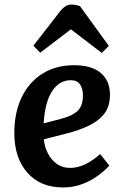

<svg xmlns="http://www.w3.org/2000/svg" viewBox="-20 -811 545 845"><path d="M306 -524Q384 -524 424 -489.5Q464 -455 464 -394Q464 -344 440 -312Q416 -280 373 -259Q330 -238 275 -224L173 -198Q176 -165 190.5 -136.5Q205 -108 229.5 -90Q254 -72 289 -72Q352 -72 421 -133L461 -82Q441 -60 410.5 -37.5Q380 -15 341 -0.5Q302 14 258 14Q157 14 100 -51.5Q43 -117 43 -225Q43 -316 75.5 -383Q108 -450 167 -487Q226 -524 306 -524ZM345 -392Q345 -421 332 -439.5Q319 -458 292 -458Q241 -458 209.5 -410Q178 -362 172 -268L252 -289Q298 -301 321.5 -323Q345 -345 345 -392ZM459 -609 428 -578 292 -682 157 -579 127 -610 242 -758Q267 -791 293 -791Q313 -791 332 -784Z"/></svg>

Font: Literata 12pt SemiBold
Style: Italic
Weight: 600
Italic angle: -2°
Designer: Latin by Veronika Burian and Jose Scaglione. Greek by Irene Vlachou. Cyrillic by Vera Evstafieva
Foundry: TypeTogether
Version: Version 3.002